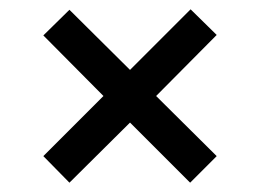

<svg xmlns="http://www.w3.org/2000/svg" viewBox="-20 -458 558 412"><path d="M129 -66 73 -123 202 -252 73 -382 129 -437 259 -308 389 -438 445 -383 315 -252 445 -123 388 -66 259 -195Z"/></svg>

Font: Saira Expanded Medium
Style: Regular
Weight: 500
Width: 7
Designer: Hector Gatti with collaboration of the Omnibus-Type team
Foundry: Omnibus-Type
Version: Version 1.100; ttfautohint (v1.8.3)